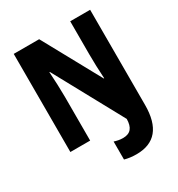

<svg xmlns="http://www.w3.org/2000/svg" viewBox="-215 -852 1121 1210"><g transform="rotate(-30 346.0 -246.5)"><path d="M423 221C556 221 624 141 624 -22V-714H479V-474C479 -424 481 -356 485 -296H482L253 -714H68V0H212V-320C212 -371 209 -439 205 -502H208L480 -3C479 59 455 90 400 90C376 90 355 85 337 79V210C361 217 390 221 423 221Z"/></g></svg>

Font: Noto Sans Khmer Condensed ExtraBold
Style: Regular
Weight: 800
Width: 3
Designer: Danh Hong and the Monotype Design Team
Foundry: Monotype Imaging Inc.
Version: Version 2.004